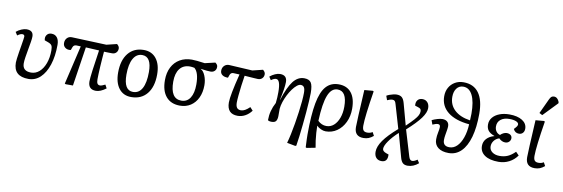

<svg xmlns="http://www.w3.org/2000/svg" viewBox="-67 -1342 6199 2114"><g transform="rotate(10 3033.0 -285.0)"><path d="M255 14Q88 14 88 -140Q88 -154 92 -186Q96 -218 102.5 -258Q109 -298 115.5 -336.5Q122 -375 126 -402.5Q130 -430 130 -436Q130 -460 104 -460Q82 -460 50 -436L27 -472Q52 -494 84.5 -507.5Q117 -521 142 -521Q218 -521 218 -453Q218 -431 211.5 -391Q205 -351 196.5 -304.5Q188 -258 181.5 -216Q175 -174 175 -147Q175 -60 271 -60Q323 -60 363.5 -96Q404 -132 427 -195Q450 -258 450 -339Q450 -378 439.5 -394.5Q429 -411 395 -423L359 -436Q350 -471 368 -496Q386 -521 420 -521Q461 -521 483.5 -492Q506 -463 506 -411Q506 -283 474.5 -187.5Q443 -92 387 -39Q331 14 255 14Z M1009 14Q922 14 922 -77Q922 -109 934 -201.5Q946 -294 967 -430Q930 -432 893 -434Q856 -436 818 -438L751 0H670L659 -5L761 -439Q741 -440 729.5 -440.5Q718 -441 711 -441Q682 -441 672 -414L660 -381Q624 -374 598.5 -392.5Q573 -411 573 -444Q573 -479 594.5 -501Q616 -523 650 -521L1035 -506L1150 -534Q1177 -513 1177 -488Q1177 -460 1159.5 -442Q1142 -424 1114 -424Q1103 -424 1077.5 -424.5Q1052 -425 1023 -426Q1020 -389 1016.5 -344.5Q1013 -300 1010.5 -255.5Q1008 -211 1006.5 -174.5Q1005 -138 1005 -115Q1005 -81 1014.5 -66.5Q1024 -52 1045 -52Q1054 -52 1071 -58.5Q1088 -65 1101 -72L1122 -33Q1060 14 1009 14Z M1403 14Q1315 14 1265.5 -50.5Q1216 -115 1216 -227Q1216 -365 1279 -443Q1342 -521 1453 -521Q1542 -521 1592.5 -457Q1643 -393 1643 -280Q1643 -142 1579.5 -64Q1516 14 1403 14ZM1414 -45Q1480 -45 1514.5 -108Q1549 -171 1549 -291Q1549 -463 1445 -463Q1381 -463 1345.5 -400Q1310 -337 1310 -221Q1310 -45 1414 -45Z M1948 14Q1848 14 1793 -50.5Q1738 -115 1738 -234Q1738 -318 1769.5 -379.5Q1801 -441 1858.5 -474.5Q1916 -508 1993 -508Q2037 -508 2137 -494L2252 -521Q2268 -508 2273.5 -498.5Q2279 -489 2279 -476Q2279 -448 2261.5 -431Q2244 -414 2216 -414Q2200 -414 2173.5 -416.5Q2147 -419 2106 -425V-423Q2136 -408 2156 -359.5Q2176 -311 2176 -253Q2176 -174 2147.5 -113.5Q2119 -53 2067.5 -19.5Q2016 14 1948 14ZM1954 -43Q2018 -43 2052.5 -96.5Q2087 -150 2087 -247Q2087 -380 2034 -424Q2021 -427 2007.5 -428.5Q1994 -430 1984 -430Q1911 -430 1871 -379Q1831 -328 1831 -234Q1831 -43 1954 -43Z M2594 14Q2474 14 2474 -115Q2474 -193 2536 -438Q2497 -441 2466 -441Q2438 -441 2428 -412L2417 -381Q2377 -380 2353.5 -397Q2330 -414 2330 -444Q2330 -478 2351 -499.5Q2372 -521 2404 -521L2667 -506L2782 -534Q2809 -513 2809 -488Q2809 -460 2791 -442Q2773 -424 2744 -424Q2733 -424 2700 -426.5Q2667 -429 2594 -434Q2585 -381 2577.5 -321Q2570 -261 2565 -209.5Q2560 -158 2560 -129Q2560 -89 2574.5 -70.5Q2589 -52 2620 -52Q2662 -52 2716 -105L2748 -70Q2718 -30 2678 -8Q2638 14 2594 14Z M3277 230 3183 212Q3195 170 3207.5 112Q3220 54 3231 -12Q3242 -78 3251 -143.5Q3260 -209 3265 -266Q3270 -323 3270 -362Q3270 -405 3258 -423.5Q3246 -442 3220 -442Q3201 -442 3177.5 -423Q3154 -404 3130.5 -372Q3107 -340 3087 -300.5Q3067 -261 3053.5 -220Q3040 -179 3037 -143Q3038 -94 3037 -59Q3036 -24 3023 -5Q3010 14 2974 14Q2958 14 2946 10.5Q2934 7 2932 2Q2932 -103 2984 -198Q2988 -230 2989.5 -261Q2991 -292 2991 -321Q2991 -460 2942 -460Q2918 -460 2886 -436L2863 -472Q2889 -494 2920 -507.5Q2951 -521 2976 -521Q3054 -521 3054 -444Q3054 -414 3046.5 -363.5Q3039 -313 3023 -242L3025 -241Q3072 -389 3123.5 -455Q3175 -521 3245 -521Q3301 -521 3322.5 -488.5Q3344 -456 3344 -373Q3344 -338 3340.5 -281Q3337 -224 3331.5 -156Q3326 -88 3318.5 -17.5Q3311 53 3303.5 116Q3296 179 3288 225Z M3404 230 3393 225Q3390 167 3389 136Q3388 105 3388 82Q3388 -135 3412.5 -267.5Q3437 -400 3490.5 -460.5Q3544 -521 3632 -521Q3724 -521 3773.5 -459Q3823 -397 3823 -281Q3823 -197 3791 -130Q3759 -63 3703.5 -24.5Q3648 14 3578 14Q3553 14 3524 1Q3495 -12 3478 -31H3477Q3477 5 3480 48.5Q3483 92 3488.5 134.5Q3494 177 3501 211ZM3575 -45Q3622 -45 3657.5 -76Q3693 -107 3713.5 -162Q3734 -217 3734 -288Q3734 -463 3629 -463Q3560 -463 3524 -372.5Q3488 -282 3480 -86Q3522 -45 3575 -45Z M4000 14Q3899 14 3899 -91Q3899 -123 3904 -226.5Q3909 -330 3919 -508L4012 -516L4023 -511Q4000 -369 3988 -269Q3976 -169 3976 -120Q3976 -83 3989 -67.5Q4002 -52 4031 -52Q4049 -52 4061.5 -55.5Q4074 -59 4090 -68L4111 -29Q4083 -6 4057.5 4Q4032 14 4000 14Z M4241 230Q4202 230 4180.5 206Q4159 182 4159 139Q4159 81 4208 11Q4257 -59 4362 -150L4284 -416Q4278 -439 4269 -448Q4260 -457 4244 -457Q4227 -457 4212.5 -451.5Q4198 -446 4185 -441L4168 -488Q4180 -496 4200 -503.5Q4220 -511 4242 -516Q4264 -521 4279 -521Q4317 -521 4337.5 -503.5Q4358 -486 4370 -443L4436 -201Q4490 -253 4519 -285.5Q4548 -318 4559 -340.5Q4570 -363 4570 -385Q4570 -402 4562 -410.5Q4554 -419 4534 -425L4500 -436Q4495 -474 4513.5 -497.5Q4532 -521 4568 -521Q4603 -521 4624.5 -497Q4646 -473 4646 -433Q4646 -384 4599 -319.5Q4552 -255 4447 -161L4534 128Q4546 169 4572 169Q4596 169 4630 145L4653 181Q4596 230 4532 230Q4498 230 4479 213.5Q4460 197 4449 159L4375 -109Q4311 -50 4273 4.5Q4235 59 4235 93Q4235 119 4274 134L4305 145Q4310 230 4241 230Z M4953 14Q4877 14 4834.5 -19Q4792 -52 4792 -111Q4792 -150 4800.5 -189Q4809 -228 4809 -250Q4809 -280 4783 -280Q4760 -280 4723 -263L4706 -310Q4735 -324 4767.5 -333.5Q4800 -343 4822 -343Q4857 -343 4877 -325Q4897 -307 4897 -275Q4897 -258 4892.5 -230.5Q4888 -203 4883 -173.5Q4878 -144 4878 -119Q4878 -50 4950 -50Q4997 -50 5034 -86Q5071 -122 5094 -187Q5117 -252 5121 -337Q4965 -351 4881 -418Q4797 -485 4797 -594Q4797 -649 4820.5 -691Q4844 -733 4886 -757.5Q4928 -782 4981 -782Q5094 -782 5152.5 -702.5Q5211 -623 5211 -469Q5211 -318 5180.5 -209.5Q5150 -101 5092 -43.5Q5034 14 4953 14ZM5123 -381Q5126 -422 5126 -456Q5126 -590 5090 -662Q5054 -734 4987 -734Q4941 -734 4913.5 -698Q4886 -662 4886 -603Q4886 -514 4948 -456Q5010 -398 5123 -381Z M5510 14Q5411 14 5356 -23.5Q5301 -61 5301 -128Q5301 -174 5331.5 -208Q5362 -242 5417 -257V-259Q5369 -276 5347.5 -302.5Q5326 -329 5326 -372Q5326 -416 5353.5 -449.5Q5381 -483 5429.5 -502Q5478 -521 5540 -521Q5631 -521 5684.5 -487Q5738 -453 5738 -395Q5738 -366 5721.5 -348Q5705 -330 5678 -330Q5634 -330 5615 -372Q5637 -395 5644.5 -406.5Q5652 -418 5652 -428Q5652 -448 5623.5 -460Q5595 -472 5548 -472Q5488 -472 5452 -443.5Q5416 -415 5416 -366Q5416 -334 5432 -311Q5448 -288 5476 -280Q5490 -295 5509.5 -304.5Q5529 -314 5546 -314Q5573 -314 5589.5 -301Q5606 -288 5606 -266Q5606 -242 5589 -225.5Q5572 -209 5546 -209Q5508 -209 5475 -242Q5439 -231 5417.5 -202.5Q5396 -174 5396 -139Q5396 -100 5428 -76Q5460 -52 5511 -52Q5562 -52 5602 -70Q5642 -88 5683 -129L5718 -93Q5682 -42 5628 -14Q5574 14 5510 14Z M5914 14Q5813 14 5813 -91Q5813 -123 5818 -226.5Q5823 -330 5833 -508L5926 -516L5937 -511Q5914 -369 5902 -269Q5890 -169 5890 -120Q5890 -83 5903 -67.5Q5916 -52 5945 -52Q5963 -52 5975.5 -55.5Q5988 -59 6004 -68L6025 -29Q5997 -6 5971.5 4Q5946 14 5914 14ZM5896 -576 5862 -594 5938 -757Q5949 -781 5960 -790.5Q5971 -800 5989 -800Q6029 -800 6049 -749V-735Z"/></g></svg>

Font: Literata 12pt
Style: Italic
Weight: 400
Italic angle: -2°
Designer: Latin by Veronika Burian and Jose Scaglione. Greek by Irene Vlachou. Cyrillic by Vera Evstafieva
Foundry: TypeTogether
Version: Version 3.002